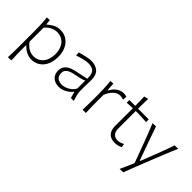

<svg xmlns="http://www.w3.org/2000/svg" viewBox="22 -1466 2443 2443"><g transform="rotate(45 1244.0 -244.5)"><path d="M320.8 -38.6Q274.4 -39.1 232.7 -63.5Q190.9 -87.9 157.2 -134.8V-387.2Q191.9 -429.2 235.4 -449.7Q278.8 -470.2 318.8 -470.7Q381.3 -469.2 421.9 -440.4Q462.4 -411.6 482.2 -363.5Q502 -315.4 502 -255.9Q502 -199.2 483.2 -150.1Q464.4 -101.1 424.6 -70.6Q384.8 -40 320.8 -38.6ZM102.1 199.7 162.1 197.3Q158.7 140.1 158 87.2Q157.2 34.2 157.2 -27.8V-70.3H163.6Q200.2 -30.8 243.7 -10.3Q287.1 10.3 330.1 10.3Q385.7 10.3 427.5 -11Q469.2 -32.2 497.3 -69.1Q525.4 -106 539.3 -154.1Q553.2 -202.1 553.2 -255.9Q553.2 -331.5 526.4 -391.1Q499.5 -450.7 449.2 -485.1Q398.9 -519.5 328.1 -519.5Q274.4 -519.5 231.7 -495.8Q189 -472.2 159.2 -443.8H151.9L145.5 -512.2L94.2 -508.3Q101.1 -450.7 103.8 -391.6Q106.4 -332.5 106.4 -277.3V-29.3Q106.4 33.7 105.7 88.1Q105 142.6 102.1 199.7Z M837.9 -37.1Q788.1 -37.1 755.9 -60.1Q723.6 -83 723.6 -137.7Q723.6 -172.4 741.9 -193.6Q760.3 -214.8 790.3 -226.8Q820.3 -238.8 855.5 -245.1Q909.2 -255.4 939 -262.7Q968.8 -270 984.1 -275.6Q999.5 -281.2 1008.8 -285.6L1007.8 -142.6Q988.3 -106.9 957.8 -83.5Q927.2 -60.1 895 -48.6Q862.8 -37.1 837.9 -37.1ZM827.1 9.8Q857.9 9.8 891.1 -1.7Q924.3 -13.2 954.3 -34.2Q984.4 -55.2 1006.3 -82.5H1013.2L1035.6 0H1087.9Q1074.2 -42 1064.9 -78.1Q1055.7 -114.3 1055.7 -146V-216.8Q1055.7 -251.5 1057.1 -286.1Q1058.6 -320.8 1058.6 -343.3Q1058.6 -436 1012 -477.8Q965.3 -519.5 886.2 -519.5Q856.4 -519.5 821.3 -512.7Q786.1 -505.9 753.2 -496.8Q720.2 -487.8 696.8 -481L700.7 -428.7Q738.8 -443.8 774.4 -453.1Q810.1 -462.4 837.6 -466.8Q865.2 -471.2 879.9 -471.2Q917 -471.2 947.3 -460.4Q977.5 -449.7 994.6 -417.5Q1011.7 -385.3 1009.3 -320.3L835.9 -284.7Q810.1 -279.3 781.7 -269.5Q753.4 -259.8 729 -242.7Q704.6 -225.6 689.2 -198.2Q673.8 -170.9 673.8 -130.4Q673.8 -89.4 691.9 -57.6Q710 -25.9 744.1 -8.1Q778.3 9.8 827.1 9.8Z M1246.1 0H1305.2Q1302.2 -57.1 1301.5 -109.9Q1300.8 -162.6 1300.8 -224.6V-322.8Q1329.1 -387.7 1358.9 -418.2Q1388.7 -448.7 1415.3 -457.8Q1441.9 -466.8 1460.4 -466.8Q1473.6 -466.8 1489.3 -463.1Q1504.9 -459.5 1519.5 -454.1L1524.4 -510.7Q1511.2 -514.6 1497.1 -517.1Q1482.9 -519.5 1467.3 -519.5Q1445.3 -519.5 1416.7 -510.3Q1388.2 -501 1358.4 -475.6Q1328.6 -450.2 1302.2 -401.4H1295.4L1288.1 -512.2L1237.8 -508.3Q1244.6 -450.7 1247.3 -391.6Q1250 -332.5 1250 -277.3V-226.1Q1250 -163.1 1249.3 -110.1Q1248.5 -57.1 1246.1 0Z M1833 10.3Q1862.3 10.3 1891.4 1.7Q1920.4 -6.8 1934.6 -14.6L1928.2 -65.9Q1909.2 -53.7 1883.8 -45.7Q1858.4 -37.6 1841.8 -37.6Q1788.6 -37.6 1762.5 -67.4Q1736.3 -97.2 1736.3 -156.7V-467.3Q1783.2 -466.8 1832 -465.1Q1880.9 -463.4 1928.2 -460V-508.3H1736.3Q1736.3 -557.6 1737.1 -597.2Q1737.8 -636.7 1739.7 -687.5L1681.2 -672.9Q1683.6 -630.4 1684.6 -591.1Q1685.5 -551.8 1685.5 -508.3H1580.6V-460L1685.5 -466.3Q1685.5 -407.2 1685.1 -324.5Q1684.6 -241.7 1684.6 -150.4Q1684.6 -70.3 1722.7 -30Q1760.7 10.3 1833 10.3Z M2112.3 199.7 2175.8 197.3Q2196.8 142.1 2222.9 74Q2249 5.9 2288.1 -91.8L2345.2 -234.9Q2371.1 -298.8 2389.4 -344.5Q2407.7 -390.1 2423.8 -428.5Q2439.9 -466.8 2458.5 -508.3H2396.5Q2372.6 -439.5 2347.4 -371.3Q2322.3 -303.2 2294.9 -233.4L2225.6 -56.2H2218.8L2154.8 -232.9Q2129.4 -304.2 2105.5 -372.1Q2081.5 -439.9 2057.1 -510.7L1996.6 -508.3Q2020 -453.6 2042 -396.5Q2064 -339.4 2085 -284.2L2119.1 -191.9Q2137.7 -143.1 2157 -90.8Q2176.3 -38.6 2194.3 12.2Q2175.3 59.1 2154.8 106Q2134.3 152.8 2112.3 199.7Z"/></g></svg>

Font: Pinar-VF
Style: Regular
Weight: 300
Designer: Amin Abedi
Version: Version 3.0